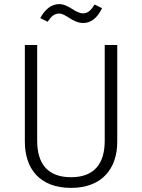

<svg xmlns="http://www.w3.org/2000/svg" viewBox="-20 -904 692 935"><path d="M385 -792C421 -792 453 -814 477 -864L441 -882C421 -851 406 -839 385 -839C346 -839 315 -884 268 -884C228 -884 198 -856 176 -816L212 -798C230 -825 245 -838 268 -838C302 -838 334 -792 385 -792ZM551 -685H490V-219C490 -109 441 -41 326 -41C211 -41 161 -108 161 -219V-685H101V-214C101 -82 174 11 326 11C476 11 551 -82 551 -214Z"/></svg>

Font: FiraGO Light
Style: Regular
Weight: 300
Designer: bBox Type
Foundry: bBox Type GmbH
Version: Version 1.001;PS 001.001;hotconv 1.0.88;makeotf.lib2.5.64775